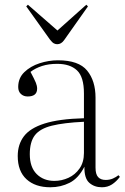

<svg xmlns="http://www.w3.org/2000/svg" viewBox="-20 -778 527 812"><path d="M193 14Q129 14 92 -20Q55 -54 55 -118Q55 -167 81 -201.5Q107 -236 168 -255.5Q229 -275 335 -278V-383Q335 -453 305.5 -480.5Q276 -508 222 -508Q186 -508 158 -499Q130 -490 109 -474Q126 -442 131.5 -428.5Q137 -415 137 -403Q137 -370 97 -370Q80 -370 68.5 -380.5Q57 -391 57 -410Q57 -448 83 -473Q109 -498 147.5 -510.5Q186 -523 225 -523Q313 -523 348.5 -479.5Q384 -436 384 -365V-69Q384 -41 395 -29Q406 -17 427 -17Q444 -17 457.5 -23Q471 -29 481 -37L487 -30Q472 -10 453.5 2Q435 14 411 14Q379 14 357.5 -5Q336 -24 337 -73Q312 -24 274.5 -5Q237 14 193 14ZM210 -13Q241 -13 269.5 -26Q298 -39 316.5 -65.5Q335 -92 335 -131V-263Q250 -259 199.5 -246.5Q149 -234 127.5 -206Q106 -178 106 -126Q106 -71 135 -42Q164 -13 210 -13ZM222 -591Q215 -591 208 -594.5Q201 -598 191 -611L91 -751L98 -758L223 -649L345 -758L352 -751L251 -608Q239 -591 222 -591Z"/></svg>

Font: Literata 72pt ExtraLight
Style: Regular
Weight: 200
Designer: Latin by Veronika Burian and Jose Scaglione. Greek by Irene Vlachou. Cyrillic by Vera Evstafieva.
Foundry: TypeTogether
Version: Version 3.002